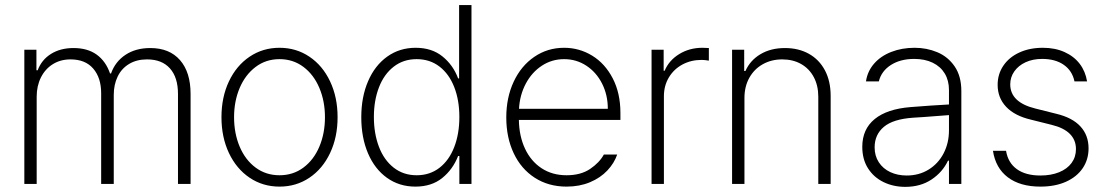

<svg xmlns="http://www.w3.org/2000/svg" viewBox="-20 -727 4371 759"><path d="M76.2 -530.3H124V-449.2H128.9Q144.5 -490.7 181.6 -513.9Q218.8 -537.1 270.5 -537.1Q326.2 -537.1 362.3 -511Q398.4 -484.9 415 -436.5H418.9Q435.5 -483.4 476.1 -510.3Q516.6 -537.1 574.2 -537.1Q649.9 -537.1 691.7 -489.3Q733.4 -441.4 733.4 -355.5V0H683.6V-355.5Q683.6 -420.9 651.9 -456.5Q620.1 -492.2 561.5 -492.2Q520 -492.2 490.2 -474.1Q460.4 -456.1 445.1 -424.3Q429.7 -392.6 429.7 -351.6V0H379.9V-358.4Q379.9 -419.4 348.6 -455.8Q317.4 -492.2 258.8 -492.2Q219.2 -492.2 189 -473.4Q158.7 -454.6 141.8 -420.9Q125 -387.2 125 -344.7V0H76.2Z M855.5 -263.7Q855.5 -342.8 885 -405.3Q914.6 -467.8 966.8 -502.9Q1019 -538.1 1085 -538.1Q1150.9 -538.1 1203.1 -502.9Q1255.4 -467.8 1284.9 -405.3Q1314.5 -342.8 1314.5 -263.7Q1314.5 -184.6 1284.9 -122.1Q1255.4 -59.6 1203.1 -24.4Q1150.9 10.7 1085 10.7Q1019 10.7 966.8 -24.4Q914.6 -59.6 885 -122.1Q855.5 -184.6 855.5 -263.7ZM1264.6 -263.7Q1264.6 -327.1 1242.4 -379.6Q1220.2 -432.1 1179.4 -462.6Q1138.7 -493.2 1085 -493.2Q1031.2 -493.2 990.5 -462.4Q949.7 -431.6 927.5 -379.4Q905.3 -327.1 905.3 -263.7Q905.3 -199.7 927.5 -147.2Q949.7 -94.7 990.5 -64.5Q1031.2 -34.2 1085 -34.2Q1138.7 -34.2 1179.4 -64.5Q1220.2 -94.7 1242.4 -147.2Q1264.6 -199.7 1264.6 -263.7Z M1408.2 -263.7Q1408.2 -343.8 1435.1 -406Q1461.9 -468.3 1510.7 -503.2Q1559.6 -538.1 1623 -538.1Q1687 -538.1 1729.2 -503.9Q1771.5 -469.7 1791 -417H1794.9V-707H1843.8V0H1795.9V-110.4H1791Q1770.5 -57.6 1728.3 -23.4Q1686 10.7 1622.1 10.7Q1558.6 10.7 1510 -23.9Q1461.4 -58.6 1434.8 -120.8Q1408.2 -183.1 1408.2 -263.7ZM1795.9 -264.6Q1795.9 -331.1 1775.6 -382.8Q1755.4 -434.6 1717.3 -463.9Q1679.2 -493.2 1627 -493.2Q1574.7 -493.2 1536.4 -463.4Q1498 -433.6 1478 -381.6Q1458 -329.6 1458 -264.6Q1458 -199.2 1478 -146.7Q1498 -94.2 1536.4 -64.2Q1574.7 -34.2 1627 -34.2Q1679.2 -34.2 1717.3 -63.7Q1755.4 -93.3 1775.6 -145.5Q1795.9 -197.8 1795.9 -264.6Z M1981.4 -262.7Q1981.4 -341.3 2010.7 -404.1Q2040 -466.8 2092.3 -502.4Q2144.5 -538.1 2210 -538.1Q2270 -538.1 2320.8 -507.1Q2371.6 -476.1 2402.1 -417.5Q2432.6 -358.9 2432.6 -280.3V-252.9H2031.2Q2032.2 -189 2055.4 -139.4Q2078.6 -89.8 2120.8 -62Q2163.1 -34.2 2219.7 -34.2Q2275.9 -34.2 2312.7 -59.1Q2349.6 -84 2367.2 -116.2H2419.9Q2408.2 -82 2380.9 -53Q2353.5 -23.9 2312.3 -6.6Q2271 10.7 2219.7 10.7Q2148.4 10.7 2094.2 -24.2Q2040 -59.1 2010.7 -121.3Q1981.4 -183.6 1981.4 -262.7ZM2382.8 -296.9Q2382.8 -351.6 2360.1 -396.5Q2337.4 -441.4 2297.9 -467.3Q2258.3 -493.2 2210 -493.2Q2161.6 -493.2 2122.1 -467.3Q2082.5 -441.4 2058.6 -396.5Q2034.7 -351.6 2031.7 -296.9Z M2555.7 -530.3H2603.5V-447.3H2607.4Q2624.5 -488.3 2665 -513.2Q2705.6 -538.1 2756.8 -538.1L2782.2 -537.1V-487.3Q2764.6 -490.2 2753.9 -490.2Q2711.4 -490.2 2677.2 -471.7Q2643.1 -453.1 2623.8 -420.4Q2604.5 -387.7 2604.5 -346.7V0H2555.7Z M2922.9 0H2874V-530.3H2921.9V-446.3H2926.8Q2945.3 -488.3 2986.1 -512.7Q3026.9 -537.1 3083 -537.1Q3136.7 -537.1 3177.5 -514.4Q3218.3 -491.7 3241 -449Q3263.7 -406.2 3263.7 -347.7V0H3214.8V-344.7Q3214.8 -388.7 3197 -422.1Q3179.2 -455.6 3147 -473.9Q3114.7 -492.2 3072.3 -492.2Q3029.3 -492.2 2995.4 -473.1Q2961.4 -454.1 2942.1 -419.4Q2922.9 -384.8 2922.9 -339.8Z M3580.1 -303.7Q3616.2 -306.6 3659.2 -309.6Q3702.1 -312.5 3731.4 -314V-371.1Q3731.4 -408.7 3714.8 -436.3Q3698.2 -463.9 3667.2 -479Q3636.2 -494.1 3593.8 -494.1Q3539.6 -494.1 3502 -470.2Q3464.4 -446.3 3454.1 -405.3H3403.3Q3409.2 -445.3 3435.3 -475.3Q3461.4 -505.4 3503.2 -521.7Q3544.9 -538.1 3595.7 -538.1Q3643.6 -538.1 3685.5 -520.5Q3727.5 -502.9 3753.9 -464.4Q3780.3 -425.8 3780.3 -367.2V0H3731.4V-91.8H3727.5Q3706.1 -46.4 3662.4 -17.3Q3618.7 11.7 3558.6 11.7Q3511.7 11.7 3472.9 -7.1Q3434.1 -25.9 3411.4 -61.5Q3388.7 -97.2 3388.7 -146.5Q3388.7 -216.3 3437.7 -256.3Q3486.8 -296.4 3580.1 -303.7ZM3564.5 -33.2Q3612.8 -33.2 3650.9 -56.6Q3689 -80.1 3710.2 -120.8Q3731.4 -161.6 3731.4 -211.9V-272L3699.2 -269.5Q3619.6 -263.2 3589.8 -261.7Q3510.7 -256.3 3474.1 -225.6Q3437.5 -194.8 3437.5 -144.5Q3437.5 -110.8 3454.1 -85.4Q3470.7 -60.1 3499.5 -46.6Q3528.3 -33.2 3564.5 -33.2Z M4099.6 -494.1Q4063 -494.1 4034.4 -481Q4005.9 -467.8 3989.7 -444.8Q3973.6 -421.9 3973.6 -393.6Q3973.6 -322.3 4073.2 -297.9L4155.3 -277.3Q4218.8 -262.2 4251 -227.3Q4283.2 -192.4 4283.2 -140.6Q4283.2 -96.2 4260 -62Q4236.8 -27.8 4193.8 -8.5Q4150.9 10.7 4092.8 10.7Q4012.7 10.7 3964.1 -26.1Q3915.5 -63 3905.3 -130.9H3957Q3964.8 -83.5 3999.8 -58.3Q4034.7 -33.2 4092.8 -33.2Q4134.8 -33.2 4166.7 -46.1Q4198.7 -59.1 4216.1 -82.8Q4233.4 -106.4 4233.4 -137.7Q4233.4 -173.3 4209.5 -197.5Q4185.5 -221.7 4137.7 -233.4L4055.7 -253.9Q3991.2 -269 3957.5 -304.7Q3923.8 -340.3 3923.8 -391.6Q3923.8 -434.1 3946.5 -467.5Q3969.2 -501 4009.8 -519.5Q4050.3 -538.1 4102.5 -538.1Q4150.9 -538.1 4188.2 -521.2Q4225.6 -504.4 4248.3 -474.6Q4271 -444.8 4277.3 -405.3H4227.5Q4218.8 -447.3 4185.3 -470.7Q4151.9 -494.1 4099.6 -494.1Z"/></svg>

Font: Pretendard GOV ExtraLight
Style: Regular
Weight: 200
Designer: Base glyphs from Inter by Rasmus Andersson; Hangeul glyphs from Noto Sans CJK(Source Han Sans) by Jang Soo-young and Kan
Foundry: Kil Hyung-jin
Version: Version 1.309